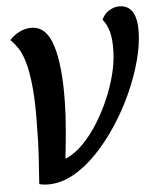

<svg xmlns="http://www.w3.org/2000/svg" viewBox="-53 -785 685 841"><g transform="rotate(-5 289.0 -365.0)"><path d="M126 10Q102 10 86 5Q91 -67 94.5 -123.5Q98 -180 98 -232Q101 -342 94.5 -413.5Q88 -485 75.5 -528.5Q63 -572 47 -595.5Q31 -619 15 -634Q29 -652 55.5 -666Q82 -680 110 -680Q177 -680 204.5 -591Q232 -502 229 -345Q228 -286 222.5 -222.5Q217 -159 210 -97H214Q254 -115 290 -152Q326 -189 356.5 -238Q387 -287 410 -341Q433 -395 446 -447.5Q459 -500 460 -545Q462 -600 452.5 -633Q443 -666 425 -688Q435 -712 457 -726Q479 -740 502 -740Q579 -740 578 -624Q577 -565 558.5 -496Q540 -427 508 -356Q476 -285 433 -219.5Q390 -154 340 -102Q290 -50 235.5 -20Q181 10 126 10Z"/></g></svg>

Font: Sansita Swashed Medium
Style: Regular
Weight: 500
Designer: Pablo Cosgaya
Foundry: Omnibus-Type
Version: Version 1.003; ttfautohint (v1.8.3)